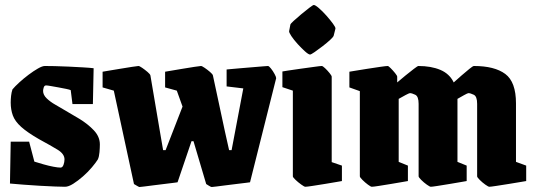

<svg xmlns="http://www.w3.org/2000/svg" viewBox="-20 -738 2147 771"><path d="M241 12Q229 12 201.5 11Q174 10 140 8Q106 6 73.5 3.5Q41 1 20 -1L23 -169H97L118 -89Q134 -84 155 -78Q176 -72 194.5 -68.5Q213 -65 223 -65Q231 -65 235 -76Q239 -87 239 -98Q239 -120 211 -137Q183 -154 137 -179Q90 -206 65 -228.5Q40 -251 31.5 -274.5Q23 -298 23 -326Q23 -339 24.5 -353Q26 -367 30 -379Q40 -391 57.5 -407Q75 -423 95 -438Q115 -453 132.5 -463Q150 -473 160 -473Q174 -473 200 -472.5Q226 -472 256 -470.5Q286 -469 313 -467.5Q340 -466 356 -464L353 -320H271L264 -376Q260 -378 246 -381Q232 -384 215 -387Q198 -390 184 -392.5Q170 -395 165 -395Q158 -395 155.5 -386.5Q153 -378 153 -373Q153 -357 167.5 -343Q182 -329 201.5 -318Q221 -307 234 -299Q264 -282 298.5 -261Q333 -240 357 -214.5Q381 -189 381 -158Q381 -145 379.5 -127Q378 -109 373 -98Q365 -85 349 -66Q333 -47 313 -29.5Q293 -12 274 0Q255 12 241 12Z M540 13Q538 13 528 7Q518 1 518 1L437 -374L392 -387V-450Q392 -450 412.5 -453.5Q433 -457 460.5 -461.5Q488 -466 510 -469.5Q532 -473 536 -473Q540 -473 551 -465.5Q562 -458 572.5 -449Q583 -440 584 -435L622 -211L635 -135H645L713 -310L690 -374L643 -387V-450Q643 -450 663.5 -453.5Q684 -457 711 -461.5Q738 -466 760.5 -469.5Q783 -473 787 -473Q791 -473 802 -465.5Q813 -458 823.5 -449Q834 -440 835 -435L883 -211L900 -135H910L957 -383L890 -391V-459Q890 -459 906 -460.5Q922 -462 945.5 -464Q969 -466 993.5 -468Q1018 -470 1035.5 -471.5Q1053 -473 1056 -473Q1060 -473 1068 -463Q1076 -453 1082.5 -441Q1089 -429 1089 -424L984 -6Q984 -6 969 -4Q954 -2 932 0.5Q910 3 887.5 6Q865 9 848.5 11Q832 13 830 13Q827 13 817.5 7Q808 1 808 1L757 -171H749L693 -6Q693 -6 678.5 -4Q664 -2 642 0.5Q620 3 597.5 6Q575 9 558.5 11Q542 13 540 13Z M1146 -639Q1146 -642 1159 -654Q1172 -666 1190 -681Q1208 -696 1222.5 -707Q1237 -718 1240 -718Q1246 -718 1260.5 -705.5Q1275 -693 1290.5 -675.5Q1306 -658 1317 -643Q1328 -628 1327 -623L1320 -595Q1319 -590 1306 -578Q1293 -566 1275.5 -552.5Q1258 -539 1243.5 -529Q1229 -519 1225 -519Q1219 -519 1205 -531.5Q1191 -544 1175.5 -561Q1160 -578 1150 -593Q1140 -608 1141 -613ZM1206 12Q1202 12 1189.5 3Q1177 -6 1166.5 -16Q1156 -26 1156 -30V-374L1114 -388V-451Q1114 -451 1135.5 -454.5Q1157 -458 1187 -462Q1217 -466 1241.5 -469.5Q1266 -473 1272 -473Q1276 -473 1285.5 -464Q1295 -455 1303.5 -444.5Q1312 -434 1312 -430V-87L1353 -73V-11Q1353 -11 1333 -7.5Q1313 -4 1285.5 0.5Q1258 5 1235 8.5Q1212 12 1206 12Z M1473 12Q1469 12 1457.5 3.5Q1446 -5 1435.5 -15.5Q1425 -26 1425 -30V-372L1383 -387V-450Q1383 -450 1404 -453.5Q1425 -457 1453.5 -461.5Q1482 -466 1506.5 -469.5Q1531 -473 1537 -473Q1540 -473 1549 -464Q1558 -455 1566.5 -444.5Q1575 -434 1575 -430V-407Q1590 -420 1608.5 -435Q1627 -450 1642 -461.5Q1657 -473 1660 -473Q1711 -473 1748 -457.5Q1785 -442 1802 -407Q1816 -420 1833.5 -435Q1851 -450 1865 -461.5Q1879 -473 1883 -473Q1966 -473 2009 -441Q2052 -409 2052 -323V-88L2093 -73V-11Q2093 -11 2072.5 -7.5Q2052 -4 2024 0.5Q1996 5 1973 8.5Q1950 12 1945 12Q1941 12 1929 3.5Q1917 -5 1906.5 -15.5Q1896 -26 1896 -30V-321Q1896 -351 1882.5 -357.5Q1869 -364 1861 -364Q1858 -364 1843.5 -356Q1829 -348 1817 -341V-88L1854 -73V-11Q1854 -11 1834 -7.5Q1814 -4 1787 0.5Q1760 5 1737.5 8.5Q1715 12 1710 12Q1706 12 1694 3.5Q1682 -5 1671.5 -15.5Q1661 -26 1661 -30V-321Q1661 -351 1647.5 -357.5Q1634 -364 1626 -364Q1623 -364 1608 -356Q1593 -348 1581 -341V-88L1618 -73V-11Q1618 -11 1598 -7.5Q1578 -4 1551 0.5Q1524 5 1501.5 8.5Q1479 12 1473 12Z"/></svg>

Font: Grenze Gotisch Black
Style: Regular
Weight: 900
Designer: Renata Polastri
Foundry: Omnibus-Type
Version: Version 1.001